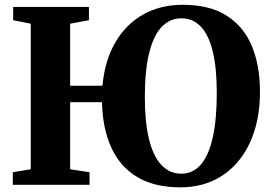

<svg xmlns="http://www.w3.org/2000/svg" viewBox="-20 -772 1136 802"><path d="M733 10.5Q624.5 10.5 552.8 -32.8Q481 -76 444.8 -155.8Q408.5 -235.5 406 -345H273V-65L354 -52.5V0H33.5V-52.5L108.5 -65V-673L35 -687.5V-743H351.5V-687.5L273 -673V-414H408Q417.5 -519 461.8 -595Q506 -671 578 -711.5Q650 -752 743.5 -752Q855 -752 926.5 -706.8Q998 -661.5 1032.2 -579Q1066.5 -496.5 1066 -384Q1065 -264.5 1023.8 -175.8Q982.5 -87 908 -38.2Q833.5 10.5 733 10.5ZM738 -46.5Q785.5 -46.5 818.5 -84.2Q851.5 -122 868.5 -196.8Q885.5 -271.5 885.5 -383.5Q885.5 -488.5 868.5 -557.8Q851.5 -627 818.5 -661.2Q785.5 -695.5 738 -695.5Q690.5 -695.5 656.2 -660.5Q622 -625.5 603.5 -552.5Q585 -479.5 585 -366.5Q585 -261.5 602.5 -190.2Q620 -119 654.2 -82.8Q688.5 -46.5 738 -46.5Z"/></svg>

Font: Merriweather 48pt ExtraBold
Style: Regular
Weight: 800
Version: Version 2.100